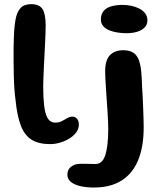

<svg xmlns="http://www.w3.org/2000/svg" viewBox="-20 -650 767 902"><path d="M215 27Q162.5 27 129.2 6.8Q96 -13.5 78.2 -59Q60.5 -104.5 53 -180Q50 -201 47.8 -231Q45.5 -261 44.8 -295Q44 -329 43.8 -362.2Q43.5 -395.5 43.8 -423.5Q44 -451.5 45 -469.5Q46.5 -522.5 53 -558.2Q59.5 -594 76.5 -612.2Q93.5 -630.5 125.5 -630.5Q165 -630.5 179.8 -607.2Q194.5 -584 194.5 -530.5Q194.5 -517 193.8 -495.2Q193 -473.5 191.8 -447Q190.5 -420.5 189 -392Q187.5 -363.5 186.2 -336Q185 -308.5 184 -284.8Q183 -261 183 -244Q183 -192.5 186.8 -159.2Q190.5 -126 197.8 -107.5Q205 -89 215.5 -81.5Q226 -74 239.5 -74Q257.5 -74 270.8 -81Q284 -88 295.8 -95Q307.5 -102 320 -102Q334 -102 342.2 -91.8Q350.5 -81.5 350.5 -64.5Q350.5 -45.5 338.5 -28.8Q326.5 -12 306.8 0.2Q287 12.5 263 19.8Q239 27 215 27ZM420.5 231Q387 231 358.8 224.8Q330.5 218.5 313.5 205Q296.5 191.5 296.5 171Q296.5 150 308.5 138.2Q320.5 126.5 338 121.5Q354.5 118.5 378.2 119.5Q402 120.5 428.5 120.5Q461.5 120.5 475 77.8Q488.5 35 488.5 -43.5Q488.5 -60.5 487.5 -83Q486.5 -105.5 484.8 -131.2Q483 -157 481.2 -183.5Q479.5 -210 477.8 -234.8Q476 -259.5 475 -280.2Q474 -301 474 -314.5Q474 -367.5 496.5 -390.8Q519 -414 559 -414Q589 -414 606.5 -402.2Q624 -390.5 632.2 -368Q640.5 -345.5 643.5 -313.8Q646.5 -282 647.5 -242Q648.5 -229 649.5 -209.8Q650.5 -190.5 651.5 -168.5Q652.5 -146.5 653.2 -124.2Q654 -102 654.5 -83.2Q655 -64.5 655 -51.5Q655 39.5 629 102.5Q603 165.5 551 198.2Q499 231 420.5 231ZM574.5 -494Q553.5 -494 532.2 -497.2Q511 -500.5 493.2 -507.8Q475.5 -515 464.8 -527.5Q454 -540 454 -558Q454 -583.5 466.8 -598.5Q479.5 -613.5 502.5 -620.2Q525.5 -627 556 -627Q576 -627 596.5 -622.8Q617 -618.5 634.2 -609.8Q651.5 -601 662 -587.2Q672.5 -573.5 672.5 -554Q672.5 -534.5 659.5 -521Q646.5 -507.5 624.5 -500.8Q602.5 -494 574.5 -494Z"/></svg>

Font: Gluten Medium
Style: Regular
Weight: 500
Designer: Tyler Finck
Foundry: Etcetera Type Company
Version: Version 1.300